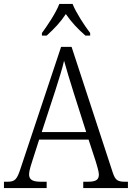

<svg xmlns="http://www.w3.org/2000/svg" viewBox="-21 -951 667 971"><path d="M191 -784V-771H215C254 -806 285 -839 312 -880C340 -839 371 -806 411 -771H435V-784C406 -822 364 -886 346 -931H279C262 -886 219 -822 191 -784ZM-1 0H215V-32H184C140 -32 126 -45 126 -70C126 -87 137 -121 143 -139L177 -245H427L464 -132C469 -114 479 -84 479 -69C479 -44 467 -32 425 -32H400V0H626V-32H612C573 -32 562 -40 549 -79L341 -714H288L84 -102C65 -43 55 -32 17 -32H-1ZM190 -283 259 -494C276 -548 295 -606 303 -644C314 -603 332 -545 351 -484L415 -283Z"/></svg>

Font: Noto Serif Khmer SemiCondensed Light
Style: Regular
Weight: 300
Width: 4
Designer: Danh Hong and the Monotype Design Team
Foundry: Monotype Imaging Inc.
Version: Version 2.004